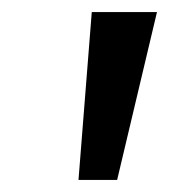

<svg xmlns="http://www.w3.org/2000/svg" viewBox="-20 -725 280 318"><path d="M110 -427 132 -705H240L174 -427Z"/></svg>

Font: Nunito Sans 7pt SemiCondensed Medium
Style: Italic
Weight: 500
Width: 4
Italic angle: -9°
Designer: Vernon Adams
Foundry: Vernon Adams
Version: Version 3.101;gftools[0.9.27]